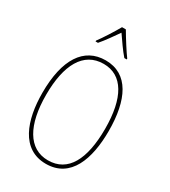

<svg xmlns="http://www.w3.org/2000/svg" viewBox="-228 -1059 1040 1178"><g transform="rotate(30 292.0 -470.0)"><path d="M306 -950H279C255 -907 208 -833 182 -799V-793H199C229 -827 267 -882 293 -919C320 -880 355 -828 386 -793H403V-799C383 -825 332 -905 306 -950ZM527 -358C527 -576 457 -724 295 -724C141 -724 57 -594 57 -358C57 -164 118 10 293 10C467 10 527 -158 527 -358ZM83 -358C83 -569 152 -699 295 -699C430 -699 501 -576 501 -358C501 -141 434 -15 293 -15C155 -15 83 -146 83 -358Z"/></g></svg>

Font: Noto Sans Thai Looped Condensed Thin
Style: Regular
Weight: 100
Width: 3
Designer: Sasikarn Vongin, Ben Mitchell
Foundry: The Fontpad Ltd
Version: Version 1.001